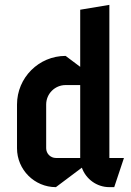

<svg xmlns="http://www.w3.org/2000/svg" viewBox="-20 -750 540 790"><path d="M250 -400H310V-100H210C187.9 -100 170 -117.9 170 -140V-320C170 -364.2 205.8 -400 250 -400ZM430 -730 310 -710V-475L250 -520C139.6 -520 50 -430.4 50 -320V-140C50 -51.7 121.7 20 210 20L316.8 -60.1C333.3 -13.5 377.8 20 430 20H450L490 -100H430Z"/></svg>

Font: Abibas
Style: Medium
Weight: 500
Version: Version 0.3